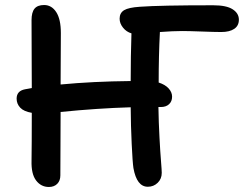

<svg xmlns="http://www.w3.org/2000/svg" viewBox="-20 -684 968 761"><path d="M173.8 57.1Q142.6 57.1 123 31.2Q103.5 5.4 105 -46.9Q106 -107.9 106 -236.8Q74.2 -242.2 60.1 -257.3Q45.9 -272.5 45.9 -293Q45.9 -323.7 79.1 -330.1Q83.5 -331.1 92.5 -332.5Q101.6 -334 106 -335Q106 -377 105.5 -466.3Q105 -555.7 105 -604Q105 -635.3 116.9 -649.7Q128.9 -664.1 154.8 -664.1Q184.6 -664.1 202.9 -636Q221.2 -607.9 221.2 -553.2Q221.2 -518.6 220.7 -450.2Q220.2 -381.8 220.2 -349.1Q348.1 -361.3 498 -362.8Q498 -462.9 501 -551.8Q481 -557.6 467.5 -574.5Q454.1 -591.3 454.1 -609.9Q454.1 -632.8 471.9 -643.6Q489.7 -654.3 534.2 -657.2Q614.3 -663.1 825.2 -663.1Q877.4 -663.1 902.1 -647.2Q926.8 -631.3 926.8 -606Q926.8 -582 908.4 -569.6Q890.1 -557.1 856.9 -557.1Q831.1 -557.1 778.8 -559.1Q726.6 -561 702.1 -561Q665.5 -561 613.8 -557.1Q608.9 -463.4 608.9 -356.9Q634.8 -348.6 648.4 -333.5Q662.1 -318.4 662.1 -300.8Q662.1 -282.2 650.1 -271Q638.2 -259.8 617.2 -259.8H607.9Q608.9 -198.2 612.1 -139.4Q615.2 -80.6 618.2 -44.7Q621.1 -8.8 621.1 1Q621.1 24.9 605 40.5Q588.9 56.2 565.9 56.2Q522 56.2 508.8 -18.1Q505.4 -41 502 -112.8Q498.5 -184.6 498 -258.8Q366.7 -254.9 220.2 -240.2Q220.2 -189.9 219.7 -105.2Q219.2 -20.5 219.2 11.2Q219.2 32.2 206.8 44.7Q194.3 57.1 173.8 57.1Z"/></svg>

Font: Shantell Sans Bouncy
Style: Regular
Weight: 500
Designer: Stephen Nixon, Anya Danilova, Shantell Martin
Foundry: Arrow Type
Version: Version 1.006;[9816181b4]